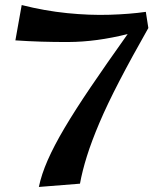

<svg xmlns="http://www.w3.org/2000/svg" viewBox="-20 -729 648 761"><path d="M134 12Q144 -37 169 -94Q194 -151 236 -222Q278 -293 340 -384.5Q402 -476 486 -594Q362 -563 252 -562.5Q142 -562 41 -569L66 -709Q157 -686 246 -677Q335 -668 415 -670.5Q495 -673 558 -682L568 -618Q501 -500 453 -407.5Q405 -315 374 -242Q343 -169 324.5 -110Q306 -51 297 -1Z"/></svg>

Font: Marhey
Style: Regular
Weight: 400
Designer: Nur Syamsi & Bustanul Arifin
Foundry: Namelatype
Version: Version 1.000; ttfautohint (v1.8.4.7-5d5b)